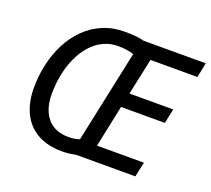

<svg xmlns="http://www.w3.org/2000/svg" viewBox="-124 -884 1156 1052"><g transform="rotate(20 454.5 -358.0)"><path d="M333.5 8.8Q247.6 8.8 188.7 -24.9Q129.9 -58.6 99.9 -120.6Q69.8 -182.6 69.8 -266.6Q69.8 -337.9 85.2 -405.5Q100.6 -473.1 130.6 -531Q160.6 -588.9 204.8 -632.6Q249 -676.3 306.4 -700.7Q363.8 -725.1 434.6 -725.1Q471.2 -725.1 497.1 -722.7Q522.9 -720.2 545.9 -713.9H909.2L891.6 -627.9H618.2L572.8 -415.5H828.1L810.1 -330.6H554.7L503.4 -86.4H776.9L758.3 0H413.1Q395 3.9 375 6.3Q355 8.8 333.5 8.8ZM338.4 -77.1Q356.4 -77.1 372.8 -79.6Q389.2 -82 403.8 -87.4L518.1 -625.5Q500 -631.8 476.8 -635.3Q453.6 -638.7 426.8 -638.7Q379.9 -638.7 340.3 -619.6Q300.8 -600.6 269.8 -565.7Q238.8 -530.8 217.3 -484.1Q195.8 -437.5 184.6 -382.6Q173.3 -327.6 173.3 -268.1Q173.3 -208 192.9 -165.3Q212.4 -122.6 249.3 -99.9Q286.1 -77.1 338.4 -77.1Z"/></g></svg>

Font: Open Sans Medium
Style: Italic
Weight: 500
Italic angle: -12°
Designer: Monotype Design Team
Foundry: Monotype Imaging Inc.
Version: Version 3.000